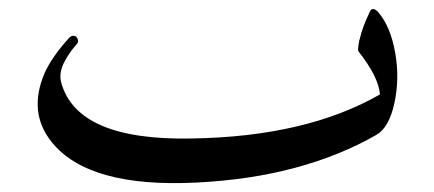

<svg xmlns="http://www.w3.org/2000/svg" viewBox="-20 -399 966 427"><path d="M821 -372Q835 -356 844.5 -333Q854 -310 859 -281Q869 -224 857 -169Q845 -115 817 -99Q737 -53 637 -26Q537 1 417 7Q177 19 95 -83Q42 -149 79 -236Q87 -254 100.5 -273.5Q114 -293 133 -314Q139 -321 146 -319Q151 -318 153 -311Q155 -305 150 -300Q132 -280 121 -257Q111 -235 116 -216Q151 -86 406 -91Q534 -93 638.5 -117.5Q743 -142 825 -189Q822 -228 777 -285Q775 -288 779 -309Q780 -311 780 -312Q785 -336 802 -372Q808 -386 821 -372Z"/></svg>

Font: Amiri Quran
Style: Regular
Weight: 400
Designer: Khaled Hosny
Version: Version 0.117